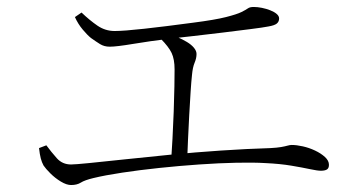

<svg xmlns="http://www.w3.org/2000/svg" viewBox="-20 -637 1040 551"><path d="M750 -561Q735 -558 699 -553.5Q663 -549 619 -543.5Q575 -538 534 -533.5Q493 -529 467 -526Q410 -519 362 -511Q314 -503 295 -503Q279 -503 267 -510.5Q255 -518 241 -528Q231 -536 217.5 -552Q204 -568 195 -588L214 -601Q237 -579 259.5 -563.5Q282 -548 309 -548Q335 -548 394 -554.5Q453 -561 535 -572Q597 -580 628.5 -588Q660 -596 673 -602.5Q686 -609 691.5 -613Q697 -617 708 -617Q719 -617 731.5 -614.5Q744 -612 755.5 -607.5Q767 -603 774 -597Q781 -591 781 -584Q781 -575 774.5 -569.5Q768 -564 750 -561ZM459 -543Q474 -537 489 -530.5Q504 -524 516.5 -516.5Q529 -509 536.5 -500Q544 -491 544 -482Q544 -470 538.5 -457Q533 -444 531 -422Q529 -404 527 -373Q525 -342 523 -306Q521 -270 519.5 -235Q518 -200 517 -173H471Q473 -201 475 -239Q477 -277 478.5 -316.5Q480 -356 480.5 -389Q481 -422 481 -438Q481 -467 472.5 -485Q464 -503 441 -526ZM92 -212 113 -220Q127 -201 143 -183Q159 -165 184 -165Q195 -165 235.5 -169Q276 -173 336.5 -179.5Q397 -186 468.5 -193Q540 -200 614.5 -205Q689 -210 756 -212Q775 -213 786.5 -215Q798 -217 805 -219Q812 -221 817 -221Q831 -221 849 -217Q867 -213 884 -205Q901 -197 912.5 -186.5Q924 -176 924 -164Q924 -154 918 -150.5Q912 -147 901 -147Q891 -147 870 -151.5Q849 -156 816.5 -161.5Q784 -167 741 -169Q708 -171 658.5 -170Q609 -169 551.5 -165Q494 -161 437 -155Q380 -149 330.5 -141.5Q281 -134 248 -126Q223 -120 212 -113Q201 -106 184 -106Q171 -106 154.5 -116Q138 -126 124.5 -139.5Q111 -153 105 -162Q100 -171 97 -182.5Q94 -194 92 -212Z"/></svg>

Font: Early Summer Mincho VF
Style: Regular
Weight: 250
Designer: GuiWonder
Version: Version 1.002